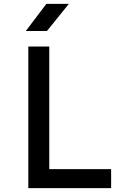

<svg xmlns="http://www.w3.org/2000/svg" viewBox="-20 -970 640 990"><path d="M126 0V-730H234V-98H553V0ZM113 -810 219 -950H335L222 -810Z"/></svg>

Font: JetBrains Mono SemiBold
Style: Regular
Weight: 472
Monospace: yes
Designer: Philipp Nurullin, Konstantin Bulenkov
Foundry: JetBrains
Version: Version 2.305; ttfautohint (v1.8.4.7-5d5b)